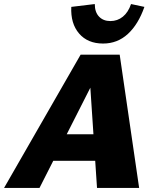

<svg xmlns="http://www.w3.org/2000/svg" viewBox="-51 -928 766 948"><path d="M428 0 391 -556H426L144 0H-31L347 -658H540L636 0ZM111 -134 188 -265H489L525 -134ZM458 -713Q382 -713 339.5 -762.5Q297 -812 301 -894L417 -908Q417 -868 438 -846Q459 -824 494 -824Q529 -824 555.5 -845.5Q582 -867 596 -908L662 -894Q632 -808 580.5 -760.5Q529 -713 458 -713Z"/></svg>

Font: Ysabeau Infant Black
Style: Italic
Weight: 900
Italic angle: -12°
Designer: Christian Thalmann (Catharsis Fonts)
Version: Version 2.001;gftools[0.9.30]; featfreeze: ss01,ss02,lnum